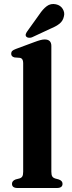

<svg xmlns="http://www.w3.org/2000/svg" viewBox="-20 -941 361 961"><path d="M237 -711V-81.5Q237 -65.5 241.5 -58.2Q246 -51 255 -48L273.5 -43Q293 -36.5 293 -21Q293 0 264.5 0H68Q40 0 40 -21Q40 -36 58.5 -43L78 -48Q87.5 -51 91.8 -58.2Q96 -65.5 96 -81.5V-626Q96 -648.5 79.5 -651.5L53 -653.5Q36 -657.5 36 -672Q36 -680.5 41 -685.8Q46 -691 59.5 -696L151 -730Q171 -737.5 182.8 -740.5Q194.5 -743.5 203.5 -743.5Q237 -743.5 237 -711ZM176 -867.5Q194.5 -895.5 214.2 -910.2Q234 -925 260 -919.5Q283 -914.5 294 -896.2Q305 -878 300 -859.5Q295.5 -837 278.8 -823.2Q262 -809.5 234 -798L139.5 -754Q132 -751.5 124.2 -752Q116.5 -752.5 111.5 -757.5Q107 -763.5 109 -770Q111 -776.5 115.5 -783Z"/></svg>

Font: Fraunces 9pt S000 SemiBold
Style: Regular
Weight: 600
Version: Version 1.000; ttfautohint (v1.8.3)